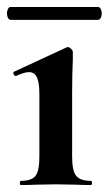

<svg xmlns="http://www.w3.org/2000/svg" viewBox="-21 -531 312 551"><path d="M39 -12Q70 -12 81 -26.5Q92 -41 92 -81V-260Q92 -294 85 -309Q78 -324 62 -324Q49 -324 25 -313H24Q20 -313 18 -318.5Q16 -324 19 -325L170 -395L173 -396Q178 -396 183 -391Q188 -386 188 -382V-360Q186 -320 186 -262V-81Q186 -41 197.5 -26.5Q209 -12 240 -12Q243 -12 243 -6Q243 0 240 0Q214 0 199 -1L139 -2L80 -1Q65 0 39 0Q36 0 36 -6Q36 -12 39 -12ZM-1 -493Q-1 -500 2 -505.5Q5 -511 9 -511H260Q265 -511 268 -505.5Q271 -500 271 -493Q271 -485 268 -479.5Q265 -474 260 -474H9Q5 -474 2 -479.5Q-1 -485 -1 -493Z"/></svg>

Font: Cormorant Infant
Style: Bold
Weight: 700
Designer: Christian Thalmann (Catharsis Fonts)
Foundry: Catharsis Fonts
Version: Version 4.000